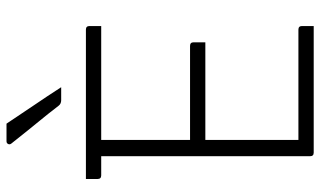

<svg xmlns="http://www.w3.org/2000/svg" viewBox="-217 -767 984 590"><g transform="rotate(-90 275.0 -472.0)"><path d="M101 0Q90 0 90 -11V-653H31Q20 -653 20 -664V-700H479Q490 -700 490 -689V-653H140V-380H429Q440 -380 440 -369V-333H140V-47H479Q490 -47 490 -36V0ZM190 -944Q221 -897 247 -859Q273 -821 302 -776H262Q251 -776 245 -784Q218 -819 201 -839.5Q184 -860 168.5 -879.5Q153 -899 129 -929Q125 -934 127.5 -939Q130 -944 136 -944Z"/></g></svg>

Font: Recursive Sn Lnr St Lt
Style: Regular
Weight: 300
Version: Version 1.079;hotconv 1.0.112;makeotfexe 2.5.65598; ttfautoh